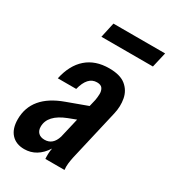

<svg xmlns="http://www.w3.org/2000/svg" viewBox="-178 -803 804 904"><g transform="rotate(30 224.5 -351.0)"><path d="M99 10Q54 10 28.5 -18Q3 -46 3 -97Q3 -225 156 -280L265 -320L274 -358Q277 -374 277.5 -391.5Q278 -409 270 -421.5Q262 -434 240 -434Q189 -434 170 -358H70Q87 -437 134.5 -478.5Q182 -520 257 -520Q317 -520 347.5 -495Q378 -470 385.5 -430.5Q393 -391 383 -348L319 -71Q315 -52 313 -35Q311 -18 313 0H209Q208 -13 208.5 -27.5Q209 -42 212 -58Q168 10 99 10ZM114 -121Q114 -100 126 -88Q138 -76 160 -76Q205 -76 221 -128L246 -235L204 -219Q114 -184 114 -121ZM150 -630 168 -712H449L430 -630Z"/></g></svg>

Font: Instrument Sans Condensed SemiBold Italic
Style: Regular
Weight: 600
Width: 3
Italic angle: -13°
Designer: Rodrigo Fuenzalida
Foundry: fragTYPE
Version: Version 1.000; ttfautohint (v1.8.4.7-5d5b);gftools[0.9.28]